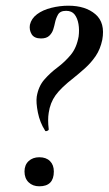

<svg xmlns="http://www.w3.org/2000/svg" viewBox="-20 -645 382 674"><path d="M138 -187Q120 -215 113 -250Q106 -285 109 -306Q115 -342 135.5 -365.5Q156 -389 181.5 -408Q207 -427 228 -452Q249 -477 256 -517Q259 -540 255.5 -560.5Q252 -581 242 -594Q232 -607 212 -607Q191 -607 183.5 -593.5Q176 -580 173 -565Q171 -555 167 -542Q163 -529 153 -519.5Q143 -510 124 -510Q100 -510 91 -525Q82 -540 85 -558Q90 -580 110 -595Q130 -610 160 -617.5Q190 -625 220 -625Q280 -625 315 -595Q350 -565 339 -505Q332 -472 316 -448.5Q300 -425 279.5 -406.5Q259 -388 239 -372Q194 -337 175 -310.5Q156 -284 151 -249Q149 -237 149 -222.5Q149 -208 151 -192Q152 -188 145.5 -185.5Q139 -183 138 -187ZM118 9Q95 9 80.5 -5Q66 -19 66 -43Q66 -66 80.5 -79.5Q95 -93 118 -93Q142 -93 155.5 -79.5Q169 -66 169 -43Q169 9 118 9Z"/></svg>

Font: Cormorant Infant Light SemiBold
Style: Italic
Weight: 600
Italic angle: -10°
Version: Version 4.001